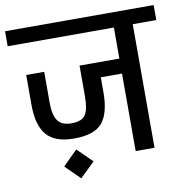

<svg xmlns="http://www.w3.org/2000/svg" viewBox="-91 -725 856 883"><g transform="rotate(-10 337.0 -283.5)"><path d="M0 0ZM684 -647V-577H574V0H486V-362H387V-292Q387 -195 350 -150.5Q313 -106 218 -106Q129 -106 90 -151.5Q51 -197 51 -292V-432H135V-287Q135 -231 153.5 -204Q172 -177 218 -177Q267 -177 283.5 -203Q300 -229 300 -287V-432H486V-577H-10V-647ZM150 13 218 -55 287 13 218 80Z"/></g></svg>

Font: Biryani
Style: Regular
Weight: 400
Designer: Dan Reynolds and Mathieu Reguer
Foundry: Dan Reynolds and Mathieu Reguer
Version: Version 1.004; ttfautohint (v1.1) -l 5 -r 5 -G 72 -x 0 -D la